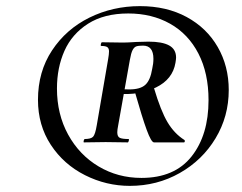

<svg xmlns="http://www.w3.org/2000/svg" viewBox="-20 -745 791 627"><path d="M104 -419Q104 -511 150 -580.5Q196 -650 272 -687.5Q348 -725 437 -725Q524 -725 589.5 -689.5Q655 -654 691 -591.5Q727 -529 727 -451Q727 -365 684 -293.5Q641 -222 567 -180Q493 -138 404 -138Q327 -138 257.5 -173Q188 -208 146 -272Q104 -336 104 -419ZM661 -418Q661 -506 628 -570Q595 -634 535.5 -667.5Q476 -701 399 -701Q320 -701 267.5 -667.5Q215 -634 190.5 -579Q166 -524 166 -456Q166 -372 202.5 -305.5Q239 -239 302 -201.5Q365 -164 442 -164Q550 -164 605.5 -234Q661 -304 661 -418ZM253 -282Q253 -285 254 -287.5Q255 -290 256 -291Q277 -291 284 -298.5Q291 -306 296 -336L333 -551Q336 -568 336 -577Q336 -587 330.5 -591Q325 -595 310 -595Q309 -595 309 -597Q309 -600 310 -603Q311 -606 312 -607L382 -606Q396 -606 426 -608L465 -609Q510 -609 532.5 -596.5Q555 -584 555 -557Q555 -552 553 -540Q544 -486 489.5 -459.5Q435 -433 364 -439L367 -455Q380 -453 402 -453Q438 -453 454.5 -468Q471 -483 477 -520Q481 -537 481 -553Q481 -596 447 -596Q432 -596 425 -593.5Q418 -591 413 -581.5Q408 -572 404 -549L366 -336Q363 -321 363 -313Q363 -299 371 -295Q379 -291 400 -291Q401 -291 401 -289Q401 -286 400 -283.5Q399 -281 398 -280L325 -281L254 -280Q253 -280 253 -282ZM421 -443 483 -457Q505 -383 527 -346Q549 -309 582 -288Q584 -287 583.5 -283.5Q583 -280 581 -280H483Q474 -280 459 -321Q444 -362 421 -443Z"/></svg>

Font: Cormorant Infant
Style: Bold Italic
Weight: 700
Italic angle: -10°
Designer: Christian Thalmann (Catharsis Fonts)
Foundry: Catharsis Fonts
Version: Version 4.000